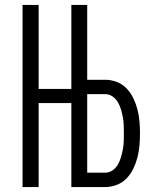

<svg xmlns="http://www.w3.org/2000/svg" viewBox="-20 -755 640 775"><path d="M71 0V-735H136V-396H268V-735H332V-433H405Q429 -433 452 -424Q475 -415 491.5 -397.5Q508 -380 518.5 -358Q529 -336 535 -312.5Q541 -289 543 -265Q545 -241 545 -217Q545 -192 543 -168Q541 -144 535 -120.5Q529 -97 518.5 -75Q508 -53 491.5 -35.5Q475 -18 452 -9Q429 0 405 0H268V-339H136V0ZM332 -58H405Q421 -58 434.5 -67.5Q448 -77 456 -91Q464 -105 468.5 -121Q473 -137 476 -152.5Q479 -168 479.5 -184.5Q480 -201 480 -217Q480 -233 479.5 -249Q479 -265 476 -281Q473 -297 468.5 -312.5Q464 -328 456 -342Q448 -356 434.5 -365.5Q421 -375 405 -375H332Z"/></svg>

Font: Iosevka Custom Light Extended
Style: Regular
Weight: 300
Width: 7
Monospace: yes
Designer: Belleve Invis
Foundry: Belleve Invis
Version: Version 11.2.4; ttfautohint (v1.8.4)